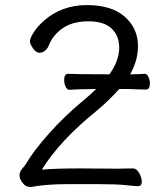

<svg xmlns="http://www.w3.org/2000/svg" viewBox="-20 -733 640 757"><path d="M493 -440Q527 -440 550 -442H551Q559 -442 565 -430Q571 -418 571 -404Q571 -380 556 -380L513 -381Q502 -382 478 -382H450Q413 -340 362 -297Q214 -177 145 -64Q195 -69 294 -69L440 -68L505 -69Q518 -69 528.5 -51Q539 -33 539 -16Q539 1 524 1Q514 1 476.5 -3Q439 -7 368 -7H245Q164 -7 103 4H98Q81 4 69 -12Q57 -28 57 -40Q57 -52 62 -60Q67 -68 73 -74.5Q79 -81 83 -88Q112 -138 174 -207.5Q236 -277 310 -338Q337 -360 359 -382L295 -381L254 -379H253Q244 -379 238.5 -391.5Q233 -404 233 -418Q233 -442 249 -442Q285 -440 403 -440H411L417 -448Q450 -498 450 -545Q450 -592 420 -620.5Q390 -649 328.5 -649Q267 -649 227.5 -622Q188 -595 171 -551Q167 -541 157.5 -533Q148 -525 135 -525Q122 -525 110 -542.5Q98 -560 98 -570.5Q98 -581 112 -604Q126 -627 154 -652Q224 -713 322 -713Q420 -713 472 -667Q524 -621 524 -552Q524 -494 493 -440Z"/></svg>

Font: QiushuiShotai
Style: Regular
Weight: 600
Designer: Fontworks Inc.
Foundry: Fontworks Inc.
Version: Version 1.250